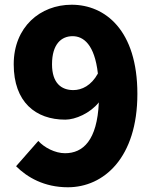

<svg xmlns="http://www.w3.org/2000/svg" viewBox="-20 -778 649 812"><path d="M267 14C419 14 561 -111 561 -381C561 -651 424 -758 283 -758C150 -758 38 -664 38 -506C38 -346 131 -272 256 -272C299 -272 361 -299 398 -345C391 -184 331 -130 255 -130C213 -130 167 -154 142 -182L48 -75C95 -28 167 14 267 14ZM394 -467C366 -416 326 -397 290 -397C240 -397 200 -426 200 -506C200 -592 240 -625 287 -625C333 -625 380 -590 394 -467Z"/></svg>

Font: Noto Sans KR Black
Style: Regular
Weight: 900
Designer: Ryoko NISHIZUKA 西塚涼子 (kana, bopomofo & ideographs); Paul D. Hunt (Latin, Greek & Cyrillic); Sandoll Communications 산돌커뮤니
Foundry: Adobe
Version: Version 2.004;hotconv 1.0.118;makeotfexe 2.5.65603